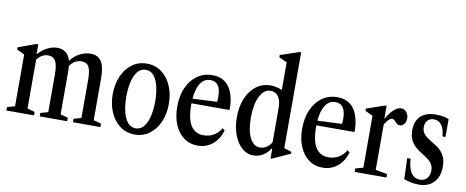

<svg xmlns="http://www.w3.org/2000/svg" viewBox="-70 -1133 3527 1454"><g transform="rotate(10 1694.0 -406.0)"><path d="M23.5 0V-26.5L82.5 -43V-441L24 -469V-486L157 -534.5H174.5V-458.5Q205.5 -494 244.2 -514.2Q283 -534.5 321 -534.5Q403 -534.5 424.5 -452.5Q454 -492 495 -513.2Q536 -534.5 578 -534.5Q634 -534.5 660.2 -495Q686.5 -455.5 687.5 -371.5V-42.5L746 -26.5V0H535V-26.5L593 -42.5V-335Q593 -406 576.5 -435.8Q560 -465.5 520 -465.5Q467.5 -465.5 431 -414.5Q433 -396 433 -374.5V-42.5L491 -26.5V0H280V-26.5L338 -42.5V-333Q338 -404 320.5 -435Q303 -466 264 -466Q214 -466 178.5 -418V-43L236 -26.5V0Z M1010.5 10.5Q945.5 10.5 897 -25.8Q848.5 -62 821.8 -123.8Q795 -185.5 795 -262Q795 -339 821.8 -400.5Q848.5 -462 897 -498.2Q945.5 -534.5 1010.5 -534.5Q1076 -534.5 1124.5 -498.2Q1173 -462 1199.8 -400.5Q1226.5 -339 1226.5 -262Q1226.5 -185.5 1199.8 -123.8Q1173 -62 1124.5 -25.8Q1076 10.5 1010.5 10.5ZM1010.5 -37Q1049 -37 1073.5 -68.2Q1098 -99.5 1109.8 -150.8Q1121.5 -202 1121.5 -262.5Q1121.5 -323 1110 -374Q1098.5 -425 1074 -456Q1049.5 -487 1010.5 -487Q972 -487 947.2 -456Q922.5 -425 911 -373.8Q899.5 -322.5 899.5 -262Q899.5 -201.5 911 -150.2Q922.5 -99 947 -68Q971.5 -37 1010.5 -37Z M1494.5 10.5Q1433.5 10.5 1388.2 -22.8Q1343 -56 1317.8 -115.8Q1292.5 -175.5 1292.5 -254Q1292.5 -337.5 1320.5 -400.5Q1348.5 -463.5 1398.8 -499Q1449 -534.5 1515 -534.5Q1598 -534.5 1642 -475.8Q1686 -417 1688 -303.5L1682.5 -297H1394.5Q1394 -292 1394 -286.5Q1394 -74.5 1525.5 -74.5Q1612.5 -74.5 1660.5 -152.5L1677.5 -137Q1656 -67 1608 -28.2Q1560 10.5 1494.5 10.5ZM1506 -495.5Q1459 -495.5 1430.8 -453.2Q1402.5 -411 1396 -333L1583.5 -341.5Q1586 -353 1586 -380.5Q1586 -495.5 1506 -495.5Z M1922 10.5Q1873.5 10.5 1834.8 -24Q1796 -58.5 1773.5 -118.2Q1751 -178 1751 -253.5Q1751 -336.5 1777.8 -399.8Q1804.5 -463 1852.2 -498.8Q1900 -534.5 1962.5 -534.5Q2007 -534.5 2050.5 -515V-728L1989 -756V-773L2133.5 -821.5H2145.5V-85L2203 -66.5V-52L2065.5 10.5H2056.5V-65L2053 -66.5Q2002.5 10.5 1922 10.5ZM1962 -57.5Q1990 -57.5 2013.2 -72.5Q2036.5 -87.5 2050.5 -113V-380Q2050.5 -434 2028.8 -464.2Q2007 -494.5 1968 -494.5Q1918 -494.5 1887 -432.8Q1856 -371 1856 -269.5Q1856 -171.5 1884.2 -114.5Q1912.5 -57.5 1962 -57.5Z M2455 10.5Q2394 10.5 2348.8 -22.8Q2303.5 -56 2278.2 -115.8Q2253 -175.5 2253 -254Q2253 -337.5 2281 -400.5Q2309 -463.5 2359.2 -499Q2409.5 -534.5 2475.5 -534.5Q2558.5 -534.5 2602.5 -475.8Q2646.5 -417 2648.5 -303.5L2643 -297H2355Q2354.5 -292 2354.5 -286.5Q2354.5 -74.5 2486 -74.5Q2573 -74.5 2621 -152.5L2638 -137Q2616.5 -67 2568.5 -28.2Q2520.5 10.5 2455 10.5ZM2466.5 -495.5Q2419.5 -495.5 2391.2 -453.2Q2363 -411 2356.5 -333L2544 -341.5Q2546.5 -353 2546.5 -380.5Q2546.5 -495.5 2466.5 -495.5Z M2701.5 0V-26.5L2761 -43V-442L2702 -469.5V-487L2841.5 -535H2853V-435Q2882 -483.5 2910.8 -509.5Q2939.5 -535.5 2965.5 -535.5Q2990 -535.5 3006.5 -516Q3023 -496.5 3023 -468.5Q3023 -442 3009.5 -424.2Q2996 -406.5 2976 -406.5Q2956 -406.5 2942.5 -425Q2925.5 -446 2911.5 -446Q2900.5 -446 2885 -431Q2869.5 -416 2856 -391.5V-43L2946 -26.5V0Z M3195.5 10.5Q3168.5 10.5 3136.5 4.5Q3104.5 -1.5 3081 -11.5L3075.5 -172H3101Q3110.5 -28 3198.5 -28Q3232 -28 3252 -50.8Q3272 -73.5 3272 -110.5Q3272 -141 3257 -163.2Q3242 -185.5 3205 -209.5L3170 -231.5Q3120 -263 3098 -299Q3076 -335 3076 -386Q3076 -458 3116.8 -496.2Q3157.5 -534.5 3234.5 -534.5Q3263.5 -534.5 3290.2 -529.8Q3317 -525 3333 -517V-380H3310.5Q3299 -496.5 3223 -496.5Q3193.5 -496.5 3175.8 -477Q3158 -457.5 3158 -425Q3158 -396.5 3173.8 -375.5Q3189.5 -354.5 3227.5 -332L3264 -309Q3310.5 -280.5 3331.5 -244.2Q3352.5 -208 3352.5 -154.5Q3352.5 -78 3310.8 -33.8Q3269 10.5 3195.5 10.5Z"/></g></svg>

Font: Libre Caslon Condensed Medium
Style: Regular
Weight: 500
Designer: Pablo Impallari, Rodrigo Fuenzalida, Katja Schimmel, Ertekin Erdin
Foundry: Pablo Impallari, Rodrigo Fuenzalida
Version: Version 2.000; ttfautohint (v1.8.4.7-5d5b);gftools[0.9.33]